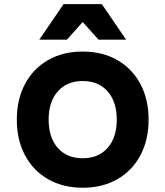

<svg xmlns="http://www.w3.org/2000/svg" viewBox="-20 -878 790 917"><path d="M60.3 -306.6Q60.3 -403.4 99.6 -477.1Q138.9 -550.8 209.9 -591.3Q280.9 -631.8 374.9 -631.8Q468.9 -631.8 540 -591.3Q611.1 -550.8 650.4 -477.1Q689.7 -403.4 689.7 -306.6Q689.7 -209.7 650.4 -136Q611.1 -62.3 540.1 -21.9Q469.1 18.6 375.1 18.6Q281.1 18.6 210 -21.9Q138.9 -62.3 99.6 -136Q60.3 -209.7 60.3 -306.6ZM537.7 -306.6Q537.7 -391.8 494.2 -441.4Q450.7 -491 375.1 -491Q299.5 -491 255.9 -441.4Q212.3 -391.8 212.3 -306.6Q212.3 -221.3 255.8 -171.8Q299.3 -122.2 374.9 -122.2Q450.5 -122.2 494.1 -171.8Q537.7 -221.3 537.7 -306.6ZM283.7 -858.4H466.3L582.2 -688.7H450.6L328.2 -824.8H421.8L299.4 -688.7H167.8Z"/></svg>

Font: Martian Mono Custom sWd Rg
Style: Regular
Weight: 400
Width: 6
Monospace: yes
Designer: Alex Havermale
Foundry: Evil Martians
Version: Version 1.000